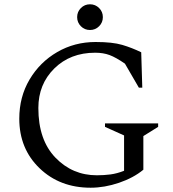

<svg xmlns="http://www.w3.org/2000/svg" viewBox="-20 -866 808 896"><path d="M403 10Q259 10 164.5 -81Q70 -172 70 -312Q70 -414 118 -495Q166 -576 247 -623Q328 -670 426 -670Q505 -670 550.5 -656.5Q596 -643 639 -622L644 -457H628L563 -569Q521 -598 491.5 -609Q462 -620 424 -620Q308 -620 233.5 -546.5Q159 -473 159 -362Q159 -213 238.5 -130.5Q318 -48 432 -48Q465 -48 495.5 -52Q526 -56 559 -69V-234L470 -274V-290H718V-274L649 -231V-74Q603 -36 535.5 -13Q468 10 403 10ZM400 -726Q375 -726 357.5 -743.5Q340 -761 340 -786Q340 -811 357.5 -828.5Q375 -846 400 -846Q425 -846 442.5 -828.5Q460 -811 460 -786Q460 -761 442.5 -743.5Q425 -726 400 -726Z"/></svg>

Font: Spectral
Style: Regular
Weight: 400
Designer: Jean-Baptiste Levee
Foundry: Production Type
Version: Version 1.002